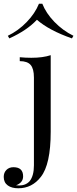

<svg xmlns="http://www.w3.org/2000/svg" viewBox="-84 -822 414 1030"><path d="M135 127Q88 188 14 188Q-21 188 -42 173Q-64 157 -64 127Q-64 104 -49.5 89.5Q-35 75 -12 75Q40 75 40 124Q40 158 2 172Q6 173 19 173Q54 173 75 150Q98 121 98 65V-406Q98 -453 80.5 -473.5Q63 -494 22 -494V-515Q53 -512 84 -512Q146 -512 188 -526V-115Q188 60 135 127ZM310 -630 302 -616Q179 -659 114 -716Q61 -659 -34 -616L-42 -630Q14 -657 59 -703.5Q104 -750 125 -802H143Q163 -751 208 -704.5Q253 -658 310 -630Z"/></svg>

Font: Playfair Display
Style: Regular
Weight: 400
Designer: Claus Eggers S?rensen
Foundry: Claus Eggers S?rensen
Version: Version 1.003